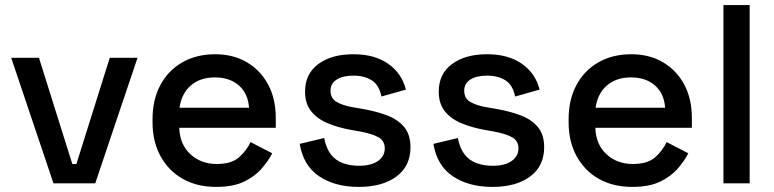

<svg xmlns="http://www.w3.org/2000/svg" viewBox="-20 -720 3041 754"><path d="M190 0 24 -493H133L264 -76H280L411 -493H520L354 0Z M829 14Q754 14 698 -17.5Q642 -49 610.5 -106.5Q579 -164 579 -240V-252Q579 -329 610 -386.5Q641 -444 696.5 -475.5Q752 -507 825 -507Q896 -507 949.5 -475.5Q1003 -444 1033 -388Q1063 -332 1063 -257V-218H684Q686 -153 727.5 -114.5Q769 -76 831 -76Q889 -76 918.5 -102Q948 -128 964 -162L1049 -118Q1035 -90 1008.5 -59Q982 -28 939 -7Q896 14 829 14ZM685 -297H958Q954 -353 918 -384.5Q882 -416 824 -416Q766 -416 729.5 -384.5Q693 -353 685 -297Z M1389 14Q1295 14 1233 -28Q1171 -70 1157 -155L1253 -178Q1261 -137 1280 -113Q1299 -89 1327.5 -79Q1356 -69 1389 -69Q1438 -69 1464.5 -88Q1491 -107 1491 -137Q1491 -167 1466 -181Q1441 -195 1392 -204L1358 -210Q1308 -219 1267 -236Q1226 -253 1202 -283Q1178 -313 1178 -360Q1178 -430 1230 -468.5Q1282 -507 1368 -507Q1451 -507 1504.5 -469.5Q1558 -432 1574 -368L1478 -341Q1469 -386 1440 -404.5Q1411 -423 1368 -423Q1326 -423 1302 -407.5Q1278 -392 1278 -364Q1278 -334 1301.5 -320Q1325 -306 1365 -299L1400 -293Q1453 -284 1497 -268Q1541 -252 1566.5 -222Q1592 -192 1592 -142Q1592 -68 1537 -27Q1482 14 1389 14Z M1914 14Q1820 14 1758 -28Q1696 -70 1682 -155L1778 -178Q1786 -137 1805 -113Q1824 -89 1852.5 -79Q1881 -69 1914 -69Q1963 -69 1989.5 -88Q2016 -107 2016 -137Q2016 -167 1991 -181Q1966 -195 1917 -204L1883 -210Q1833 -219 1792 -236Q1751 -253 1727 -283Q1703 -313 1703 -360Q1703 -430 1755 -468.5Q1807 -507 1893 -507Q1976 -507 2029.5 -469.5Q2083 -432 2099 -368L2003 -341Q1994 -386 1965 -404.5Q1936 -423 1893 -423Q1851 -423 1827 -407.5Q1803 -392 1803 -364Q1803 -334 1826.5 -320Q1850 -306 1890 -299L1925 -293Q1978 -284 2022 -268Q2066 -252 2091.5 -222Q2117 -192 2117 -142Q2117 -68 2062 -27Q2007 14 1914 14Z M2463 14Q2388 14 2332 -17.5Q2276 -49 2244.5 -106.5Q2213 -164 2213 -240V-252Q2213 -329 2244 -386.5Q2275 -444 2330.5 -475.5Q2386 -507 2459 -507Q2530 -507 2583.5 -475.5Q2637 -444 2667 -388Q2697 -332 2697 -257V-218H2318Q2320 -153 2361.5 -114.5Q2403 -76 2465 -76Q2523 -76 2552.5 -102Q2582 -128 2598 -162L2683 -118Q2669 -90 2642.5 -59Q2616 -28 2573 -7Q2530 14 2463 14ZM2319 -297H2592Q2588 -353 2552 -384.5Q2516 -416 2458 -416Q2400 -416 2363.5 -384.5Q2327 -353 2319 -297Z M2821 0V-700H2924V0Z"/></svg>

Font: Space Grotesk Light Medium
Style: Regular
Weight: 500
Version: Version 2.000